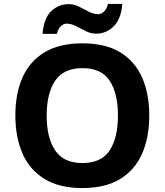

<svg xmlns="http://www.w3.org/2000/svg" viewBox="-20 -945 836 975"><path d="M738 -358Q738 -247 701.5 -164.5Q665 -82 590 -36Q515 10 398 10Q282 10 206.5 -36Q131 -82 94.5 -165Q58 -248 58 -359Q58 -470 94.5 -552Q131 -634 206.5 -679.5Q282 -725 399 -725Q515 -725 590 -679.5Q665 -634 701.5 -551.5Q738 -469 738 -358ZM217 -358Q217 -246 260 -181.5Q303 -117 398 -117Q495 -117 537 -181.5Q579 -246 579 -358Q579 -471 537 -535Q495 -599 399 -599Q303 -599 260 -535Q217 -471 217 -358ZM196 -773Q202 -851 239.5 -887.5Q277 -924 329 -924Q356 -924 381.5 -911Q407 -898 431.5 -885.5Q456 -873 479 -873Q494 -873 508 -886Q522 -899 528 -925H601Q595 -848 557 -811Q519 -774 468 -774Q442 -774 416.5 -786.5Q391 -799 366.5 -812Q342 -825 318 -825Q303 -825 289 -812Q275 -799 269 -773Z"/></svg>

Font: Noto Sans Devanagari UI
Style: Bold
Weight: 700
Designer: Jelle Bosma - Monotype Design Team
Foundry: Monotype Imaging Inc.
Version: Version 2.004; ttfautohint (v1.8.4.7-5d5b)